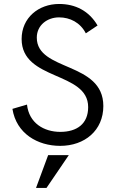

<svg xmlns="http://www.w3.org/2000/svg" viewBox="-20 -720 585 958"><path d="M280.3 7.8C402.8 7.8 495.6 -69.3 495.6 -190.9C495.6 -414.1 163.6 -362.3 163.6 -532.2C163.6 -595.2 216.8 -633.3 274.4 -633.3C329.1 -633.3 380.4 -607.9 408.2 -553.7L466.8 -592.8C423.8 -666 356 -700.2 274.9 -700.2C172.4 -700.2 87.9 -631.3 87.9 -525.4C87.9 -315.9 419.9 -365.2 419.9 -185.5C419.9 -101.6 363.3 -62 280.8 -62C199.2 -62 124.5 -106 114.7 -198.2L42 -176.8C61.5 -53.2 168 7.8 280.3 7.8ZM159.7 217.8H211.9L323.2 54.2H220.2Z"/></svg>

Font: HK Grotesk
Style: Regular
Weight: 400
Designer: Alfredo Marco Pradil and Stefan Peev
Foundry: Hanken Design Co.
Version: Version 1.045;PS 001.045;hotconv 1.0.88;makeotf.lib2.5.64775